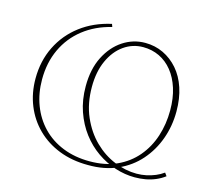

<svg xmlns="http://www.w3.org/2000/svg" viewBox="-98 -786 1001 909"><g transform="rotate(15 402.5 -331.5)"><path d="M405 6Q327 6 263.5 -19Q200 -44 154.5 -89Q109 -134 84.5 -194.5Q60 -255 60 -326Q60 -412 95 -483Q130 -554 193.5 -602Q257 -650 343 -669L348 -655Q269 -636 211 -590.5Q153 -545 122 -478.5Q91 -412 91 -330Q91 -262 113 -204Q135 -146 176.5 -103Q218 -60 277 -36.5Q336 -13 408 -13Q484 -13 541 -39Q598 -65 637 -111Q676 -157 695.5 -217Q715 -277 715 -344Q715 -404 700 -451.5Q685 -499 658 -532.5Q631 -566 594.5 -583.5Q558 -601 515 -601Q463 -601 420.5 -571Q378 -541 353 -486Q328 -431 328 -357Q328 -275 356 -211Q384 -147 429 -103Q474 -59 529 -36.5Q584 -14 638 -14Q663 -14 686 -19Q709 -24 729.5 -32.5Q750 -41 768 -54L779 -39Q759 -24 735.5 -14Q712 -4 686.5 0.5Q661 5 634 5Q586 5 538 -10.5Q490 -26 447 -56Q404 -86 371 -129.5Q338 -173 318.5 -229Q299 -285 299 -352Q299 -436 329.5 -496.5Q360 -557 410 -590Q460 -623 519 -623Q567 -623 608 -603.5Q649 -584 680 -548.5Q711 -513 728 -462Q745 -411 745 -347Q745 -276 722 -212Q699 -148 655.5 -98.5Q612 -49 549 -21Q486 7 405 6Z"/></g></svg>

Font: Ysabeau Office Thin
Style: Regular
Weight: 250
Designer: Christian Thalmann (Catharsis Fonts)
Version: Version 2.001;gftools[0.9.30]; featfreeze: tnum,lnum,ss02